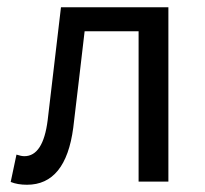

<svg xmlns="http://www.w3.org/2000/svg" viewBox="-20 -506 571 535"><path d="M55.2 8.8Q28.8 8.8 9.8 1L25.9 -75.2Q39.1 -70.8 47.9 -70.8Q100.1 -70.8 112.8 -170.9Q119.1 -223.6 149.9 -485.8H449.2V0H366.2V-418.9H215.8Q210.4 -375.5 200.2 -285.4Q189.9 -195.3 184.1 -149.9Q163.1 8.8 55.2 8.8Z"/></svg>

Font: Source Sans Pro
Style: Regular
Weight: 400
Designer: Paul D. Hunt
Foundry: Adobe Systems Incorporated
Version: Version 3.006;hotconv 1.0.111;makeotfexe 2.5.65597